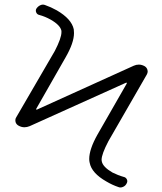

<svg xmlns="http://www.w3.org/2000/svg" viewBox="-20 -787 717 850"><path d="M527.3 -3.9Q537.1 -2 541.5 6.8Q545.9 15.6 541 24.4Q536.1 35.2 525.4 40Q519.5 43 512.7 43Q508.8 43 503.9 41Q477.5 32.2 451.2 16.6Q385.7 -20.5 377 -66.4Q375 -74.2 375 -83Q375 -126 411.1 -190.4L541 -417Q542 -418.9 541 -420.4Q540 -421.9 538.1 -420.9L111.3 -228.5Q99.6 -223.6 87.9 -223.6Q75.2 -223.6 62.5 -230.5Q51.8 -236.3 48.8 -247.1Q47.9 -251 47.9 -254.9Q47.9 -261.7 51.8 -267.6L222.7 -561.5Q252 -618.2 252 -644.5Q252 -648.4 252 -650.4Q247.1 -675.8 204.1 -700.2Q179.7 -713.9 154.3 -720.7Q144.5 -722.7 140.6 -731.4Q136.7 -740.2 140.6 -748Q147.5 -758.8 158.2 -763.7Q164.1 -766.6 169.9 -766.6Q174.8 -766.6 179.7 -764.6Q205.1 -755.9 231.4 -741.2Q296.9 -703.1 306.6 -657.2Q307.6 -649.4 307.6 -640.6Q307.6 -597.7 270.5 -533.2L140.6 -305.7Q139.6 -303.7 140.6 -302.2Q141.6 -300.8 143.6 -301.8L572.3 -496.1Q583 -501 594.7 -501Q607.4 -501 620.1 -494.1Q629.9 -488.3 632.8 -477.5Q633.8 -473.6 633.8 -470.7Q633.8 -463.9 629.9 -457L460 -162.1Q429.7 -104.5 429.7 -79.1Q429.7 -75.2 430.7 -72.3Q435.5 -47.9 477.5 -23.4Q502.9 -10.7 527.3 -3.9Z"/></svg>

Font: irohamaru Light
Style: Regular
Weight: 200
Designer: [Source Han Sans]
Ryoko NISHIZUKA  (kana & ideographs); Paul D. Hunt (Latin, Greek & Cyrillic); Wenlong ZHANG  (bopomofo
Version: Version 1.01